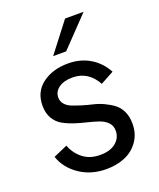

<svg xmlns="http://www.w3.org/2000/svg" viewBox="-131 -772 713 861"><g transform="rotate(-20 225.0 -341.0)"><path d="M175.8 -549.8 283.7 -689.9H372.1L237.8 -549.8ZM227.5 8.3Q155.3 8.3 100.8 -28.8Q46.4 -65.9 27.3 -123L94.2 -152.3Q108.4 -113.3 141.1 -87.2Q173.8 -61 223.6 -61Q272 -61 298.6 -83.5Q325.2 -106 325.2 -140.1Q325.2 -163.6 310.3 -179.2Q295.4 -194.8 271.5 -203.1Q247.6 -211.4 218.8 -218.3Q189.9 -225.1 161.1 -234.4Q132.3 -243.7 108.4 -257.1Q84.5 -270.5 69.6 -295.7Q54.7 -320.8 54.7 -356.4Q54.7 -422.9 103.8 -459.5Q152.8 -496.1 226.6 -496.1Q285.2 -496.1 330.3 -469.2Q375.5 -442.4 402.3 -393.1L338.4 -358.4Q298.8 -430.2 223.6 -430.2Q182.6 -430.2 158.2 -412.6Q133.8 -395 133.8 -367.2Q133.8 -348.6 145.5 -335Q157.2 -321.3 176.5 -313.7Q195.8 -306.2 220.2 -298.6Q244.6 -291 270.3 -285.2Q295.9 -279.3 320.3 -267.8Q344.7 -256.3 364 -241.7Q383.3 -227.1 395 -202.1Q406.7 -177.2 406.7 -144Q406.7 -94.7 381.1 -59.3Q355.5 -23.9 315.9 -7.8Q276.4 8.3 227.5 8.3Z"/></g></svg>

Font: HK Grotesk Medium Legacy
Style: Regular
Weight: 500
Designer: Alfredo Marco Pradil
Foundry: Hanken Design Co.
Version: Version 2.022;PS 002.022;hotconv 1.0.88;makeotf.lib2.5.64775